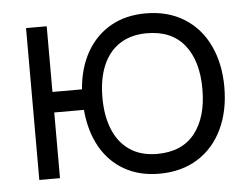

<svg xmlns="http://www.w3.org/2000/svg" viewBox="-45 -610 881 680"><g transform="rotate(-5 395.5 -270.0)"><path d="M248.5 -233.5H143V0H69.5V-540H143V-306.5H248Q254 -382.5 286 -438.5Q318 -494.5 371.5 -524.8Q425 -555 495.5 -555Q574.5 -555 632.2 -519Q690 -483 720.5 -418.5Q751 -354 751 -271Q751 -186.5 720.2 -121.8Q689.5 -57 631.8 -21Q574 15 495 15Q424.5 15 371 -15.5Q317.5 -46 286.2 -102Q255 -158 248.5 -233.5ZM673 -270.5Q673 -371 627.2 -427.8Q581.5 -484.5 494 -484.5Q437.5 -484.5 398 -459Q358.5 -433.5 338 -385.5Q317.5 -337.5 317.5 -271Q317.5 -205.5 337.5 -157Q357.5 -108.5 397 -82Q436.5 -55.5 493.5 -55.5Q582 -55.5 627.5 -113Q673 -170.5 673 -270.5Z"/></g></svg>

Font: CCSD_manrope
Style: Regular
Weight: 400
Designer: Mikhail Sharanda
Foundry: Mikhail Sharanda
Version: Version 4.503